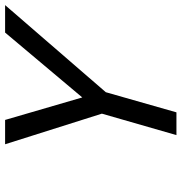

<svg xmlns="http://www.w3.org/2000/svg" viewBox="-0 -694 695 734"><g transform="rotate(-90 347.0 -327.5)"><path d="M589 -655H694L361 -270L284 0H197L279 -285L162 -655H255L341 -360Z"/></g></svg>

Font: Intel One Mono
Style: Italic
Weight: 400
Italic angle: -16°
Monospace: yes
Designer: Fred Shallcrass
Foundry: Frere-Jones Type LLC
Version: Version 1.400;hotconv 1.1.0;makeotfexe 2.6.0;FJTRelease1.4